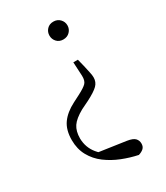

<svg xmlns="http://www.w3.org/2000/svg" viewBox="-188 -602 792 916"><g transform="rotate(-30 207.5 -144.5)"><path d="M262 -522Q284 -522 298 -507.5Q312 -493 312 -473Q312 -453 298 -438.5Q284 -424 262 -424Q240 -424 226.5 -438.5Q213 -453 213 -473Q213 -493 226.5 -507.5Q240 -522 262 -522ZM56 12Q56 -44 81 -79Q106 -114 155 -139L192 -158Q229 -177 241 -190Q253 -203 252 -230L248 -306H273L283 -266Q289 -238 292.5 -223Q296 -208 296 -195Q296 -170 278.5 -152.5Q261 -135 216 -112L173 -91Q128 -66 111 -40.5Q94 -15 94 25Q95 75 125.5 112Q156 149 219 184L103 120L282 146Q314 151 325 163Q336 175 336 192Q336 209 325.5 218.5Q315 228 298 233Q255 224 212 207Q169 190 133.5 163.5Q98 137 77 99Q56 61 56 12Z"/></g></svg>

Font: Noto Serif TC ExtraLight ExtraLight
Style: Regular
Weight: 250
Version: Version 2.003-H1;hotconv 1.1.1;makeotfexe 2.6.0